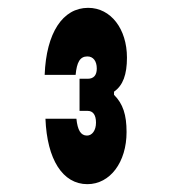

<svg xmlns="http://www.w3.org/2000/svg" viewBox="-20 -939 440 490"><path d="M303 -602C303 -646 294 -674 271 -697V-705C294 -721 304 -749 304 -792C304 -865 263 -919 205 -919C140 -919 98 -855 94 -748H173C176 -780 184 -795 203 -795C218 -795 227 -783 227 -764C227 -747 219 -738 204 -738H183V-656H204C217 -656 225 -646 225 -626C225 -606 215 -593 202 -593C186 -593 178 -607 175 -636H96C100 -532 140 -469 203 -469C261 -469 303 -525 303 -602Z"/></svg>

Font: Yard Headline
Style: Regular
Weight: 400
Monospace: yes
Designer: Roman Shamin
Foundry: Evil Martians
Version: Version 1.000